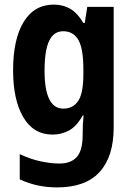

<svg xmlns="http://www.w3.org/2000/svg" viewBox="-20 -576 580 836"><path d="M215 -556Q253 -556 284.5 -538.5Q316 -521 343 -476H349L360 -546H475V-21Q475 105 414 172.5Q353 240 229 240Q185 240 145 231.5Q105 223 66 205V95Q112 117 157 126.5Q202 136 239 136Q289 136 314.5 107.5Q340 79 340 10V2Q340 -17 341 -36.5Q342 -56 344 -73H340Q313 -25 280 -7.5Q247 10 209 10Q126 10 81.5 -65.5Q37 -141 37 -270Q37 -405 83 -480.5Q129 -556 215 -556ZM255 -440Q214 -440 194 -398Q174 -356 174 -268Q174 -103 256 -103Q298 -103 320.5 -136.5Q343 -170 343 -253V-274Q343 -365 321 -402.5Q299 -440 255 -440Z"/></svg>

Font: Noto Sans Gurmukhi UI Condensed
Style: Bold
Weight: 700
Width: 3
Designer: Jelle Bosma - Monotype Design Team
Foundry: Monotype Imaging Inc.
Version: Version 2.004; ttfautohint (v1.8.4.7-5d5b)